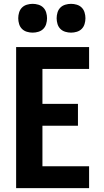

<svg xmlns="http://www.w3.org/2000/svg" viewBox="-20 -980 540 1000"><path d="M64 0V-735H444V-621H201V-439H386V-325H201V-114H444V0ZM350 -810Q335 -810 320 -814.5Q305 -819 294.5 -829.5Q284 -840 279.5 -855Q275 -870 275 -885Q275 -900 279.5 -915Q284 -930 294.5 -940.5Q305 -951 320 -955.5Q335 -960 350 -960Q365 -960 380 -955.5Q395 -951 405.5 -940.5Q416 -930 420.5 -915Q425 -900 425 -885Q425 -870 420.5 -855Q416 -840 405.5 -829.5Q395 -819 380 -814.5Q365 -810 350 -810ZM150 -810Q135 -810 120 -814.5Q105 -819 94.5 -829.5Q84 -840 79.5 -855Q75 -870 75 -885Q75 -900 79.5 -915Q84 -930 94.5 -940.5Q105 -951 120 -955.5Q135 -960 150 -960Q165 -960 180 -955.5Q195 -951 205.5 -940.5Q216 -930 220.5 -915Q225 -900 225 -885Q225 -870 220.5 -855Q216 -840 205.5 -829.5Q195 -819 180 -814.5Q165 -810 150 -810Z"/></svg>

Font: Iosevka Term Curly Heavy
Style: Regular
Weight: 900
Designer: Belleve Invis
Foundry: Belleve Invis
Version: Version 32.3.0